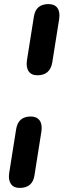

<svg xmlns="http://www.w3.org/2000/svg" viewBox="-20 -733 328 941"><path d="M163 -364Q134 -364 120.5 -383.5Q107 -403 112 -437L146 -651Q151 -683 169 -698Q187 -713 218 -713Q247 -713 261 -694.5Q275 -676 270 -640L236 -426Q225 -364 163 -364ZM76 188Q47 188 33.5 168.5Q20 149 25 115L59 -99Q64 -131 82 -146.5Q100 -162 131 -162Q160 -162 174 -143Q188 -124 183 -89L149 126Q140 188 76 188Z"/></svg>

Font: Nunito ExtraLight
Style: Italic
Weight: 200
Italic angle: -9°
Designer: Vernon Adams
Foundry: Vernon Adams
Version: Version 3.602